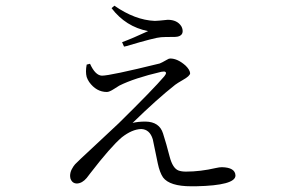

<svg xmlns="http://www.w3.org/2000/svg" viewBox="-20 -607 1040 678"><path d="M286.1 -378.9 297.9 -381.8Q316.4 -340.8 339.8 -339.8Q369.1 -339.8 543.9 -382.8Q549.8 -384.8 570.3 -396.5Q576.2 -400.4 581.1 -400.4Q607.4 -400.4 635.7 -375Q650.4 -360.4 651.4 -348.6Q651.4 -338.9 625 -324.2Q606.4 -313.5 598.6 -307.6Q534.2 -256.8 448.2 -172.9Q466.8 -177.7 494.1 -177.7Q543 -176.8 555.7 -135.7Q567.4 -99.6 579.1 -53.7Q589.8 -12.7 610.4 -4.9Q621.1 -1 636.7 -1Q687.5 -1 742.2 -13.7Q754.9 -16.6 763.7 -16.6Q810.5 -15.6 811.5 12.7Q811.5 47.9 671.9 50.8Q663.1 50.8 655.3 50.8Q579.1 50.8 555.7 19.5Q543.9 2 537.1 -30.3Q524.4 -93.8 519.5 -115.2Q508.8 -150.4 478.5 -151.4Q446.3 -150.4 410.2 -122.1Q371.1 -88.9 298.8 4.9Q291 15.6 286.1 21.5Q270.5 40 252 41Q234.4 41 228.5 22.5Q227.5 18.6 227.5 14.6Q227.5 2 233.4 -9.3Q239.3 -20.5 245.1 -26.9Q251 -33.2 264.6 -45.9L265.6 -46.9Q280.3 -60.5 323.2 -100.6Q377.9 -151.4 399.4 -171.9Q521.5 -292 560.5 -337.9Q572.3 -352.5 559.6 -354.5Q554.7 -354.5 549.8 -353.5Q454.1 -331.1 401.4 -304.7Q394.5 -300.8 382.8 -293Q366.2 -282.2 357.4 -282.2Q320.3 -282.2 294.9 -317.4Q289.1 -326.2 286.1 -335Q281.2 -353.5 286.1 -378.9ZM502.9 -497.1Q423.8 -512.7 374 -578.1L383.8 -586.9Q457 -536.1 526.4 -533.2Q536.1 -533.2 572.3 -537.1Q605.5 -537.1 620.1 -514.6Q625 -505.9 625 -497.1Q625 -481.4 606.4 -477.5Q601.6 -476.6 597.7 -476.6Q558.6 -476.6 548.8 -475.6Q528.3 -474.6 426.8 -444.3Q420.9 -443.4 418 -442.4L411.1 -458Q448.2 -471.7 502.9 -497.1Z"/></svg>

Font: GenYoMin JP Light
Style: Regular
Weight: 300
Version: Version 1.001;PS 1;hotconv 16.6.51;makeotf.lib2.5.65220 DEVE